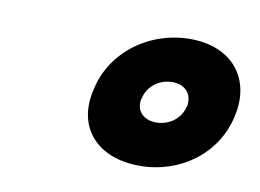

<svg xmlns="http://www.w3.org/2000/svg" viewBox="-44 -740 530 392"><g transform="rotate(10 221.5 -543.5)"><path d="M146 -544 145 -540C128 -461 179 -407 265 -407C350 -407 422 -461 439 -540L440 -544C456 -623 408 -680 323 -680C237 -680 162 -623 146 -544ZM245 -542 246 -544C251 -569 275 -587 302 -587C329 -587 344 -569 340 -544L339 -542C333 -517 310 -500 283 -500C257 -500 240 -517 245 -542Z"/></g></svg>

Font: LT Wave Text Black Italic
Style: Regular
Weight: 900
Designer: Daniel Lyons
Version: Version 2.5 (Glyphs App)